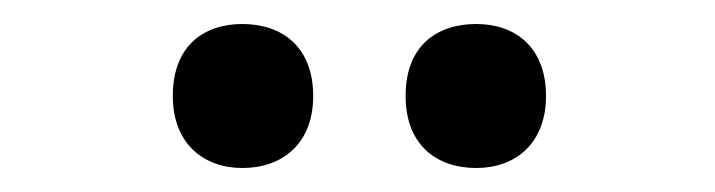

<svg xmlns="http://www.w3.org/2000/svg" viewBox="-20 -761 596 160"><path d="M124 -681C124 -641 150 -621 182 -621C215 -621 241 -641 241 -681C241 -722 215 -741 182 -741C150 -741 124 -723 124 -681ZM318 -681C318 -641 343 -621 377 -621C409 -621 435 -641 435 -681C435 -722 409 -741 377 -741C344 -741 318 -723 318 -681Z"/></svg>

Font: Noto Sans Myanmar UI SemiCondensed SemiBold
Style: Regular
Weight: 600
Width: 4
Designer: Monotype Design Team
Foundry: Monotype Imaging Inc.
Version: Version 2.103